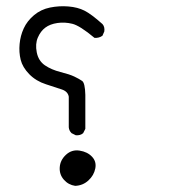

<svg xmlns="http://www.w3.org/2000/svg" viewBox="-20 -399 540 612"><path d="M219.7 193.4Q198.2 190.4 183.6 173.8Q168.9 157.2 170.4 134.3Q171.9 111.3 190.4 94.2Q209 77.1 233.9 81.1Q258.8 85 273.4 100.6Q288.1 116.2 283.7 138.2Q279.3 160.2 261.7 176.3Q244.1 192.4 219.7 193.4ZM221.7 32.2 208 25.4Q200.2 17.6 199.2 6.8V-90.8Q196.3 -107.4 177.2 -113.8Q158.2 -120.1 126.5 -130.4Q94.7 -140.6 73.2 -162.6Q51.8 -184.6 45.9 -208.5Q40 -232.4 42.5 -258.8Q44.9 -285.2 55.7 -308.6Q66.4 -332 88.4 -350.6Q110.4 -369.1 139.6 -375Q168.9 -380.9 198.2 -378.4Q227.5 -376 249 -365.2Q270.5 -354.5 306.6 -322.3Q314.5 -313.5 312.5 -298.8L306.6 -285.2Q295.9 -277.3 281.2 -278.3Q234.4 -317.4 210.4 -323.2Q186.5 -329.1 163.1 -325.7Q139.6 -322.3 124.5 -311Q109.4 -299.8 100.6 -279.3Q91.8 -258.8 97.2 -231.9Q102.5 -205.1 123 -190.9Q143.6 -176.8 172.9 -169.4Q202.1 -162.1 217.3 -154.8Q232.4 -147.5 241.7 -141.1Q251 -134.8 252 -96.7V11.7L245.1 25.4Q236.3 33.2 221.7 32.2Z"/></svg>

Font: JasonHandwriting1
Style: Regular
Weight: 400
Version: Version 1.48.20